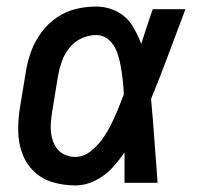

<svg xmlns="http://www.w3.org/2000/svg" viewBox="-20 -558 616 586"><path d="M210 8Q240 8 269 -6Q298 -20 320 -43Q342 -66 360 -93Q360 -47 360 0H461Q456 -64 451.5 -128Q447 -192 441 -256Q469 -324 494.5 -393Q520 -462 546 -530H446Q428 -477 411 -424Q400 -454 383 -481Q366 -508 336.5 -523Q307 -538 273 -538Q242 -538 211 -530.5Q180 -523 152.5 -504Q125 -485 105.5 -458Q86 -431 75 -401Q64 -371 59 -340L41 -230Q35 -194 35.5 -158.5Q36 -123 47.5 -91Q59 -59 83 -35.5Q107 -12 140.5 -2Q174 8 210 8ZM210 -79Q192 -79 175.5 -87Q159 -95 150 -110Q141 -125 137.5 -142.5Q134 -160 135 -178.5Q136 -197 139 -216L157 -326Q161 -348 168.5 -370Q176 -392 191.5 -411.5Q207 -431 229 -441Q251 -451 273 -451Q296 -451 312.5 -436Q329 -421 336.5 -400.5Q344 -380 348 -358.5Q352 -337 354.5 -314.5Q357 -292 358 -270Q349 -246 339.5 -223Q330 -200 318.5 -177Q307 -154 292 -133Q277 -112 255.5 -95.5Q234 -79 210 -79Z"/></svg>

Font: Iosevka Sparkle Medium Oblique
Style: Regular
Weight: 500
Italic angle: -9°
Designer: Belleve Invis
Foundry: Belleve Invis
Version: Version 4.5.0; ttfautohint (v1.8.3)